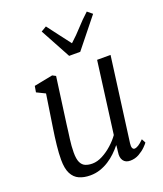

<svg xmlns="http://www.w3.org/2000/svg" viewBox="-151 -924 879 1033"><g transform="rotate(-20 288.5 -407.5)"><path d="M187 10Q151 10 124 -2Q97 -14 82 -43Q67 -72 67 -123Q67 -140.5 68.2 -161.2Q69.5 -182 72 -205Q74.5 -228 77.5 -251.2Q80.5 -274.5 84 -296L113 -486L64 -510L70 -545L177 -566L196 -556L160 -292Q157.5 -270.5 154.8 -250.5Q152 -230.5 149.5 -211.5Q147 -192.5 145.5 -173.8Q144 -155 144 -136Q144 -99 153.2 -79.5Q162.5 -60 179.5 -53Q196.5 -46 219 -46Q247.5 -46 277.5 -61.8Q307.5 -77.5 334.2 -101.5Q361 -125.5 379 -151L433 -562H510L446 -80Q443.5 -61.5 447.5 -52.8Q451.5 -44 459 -44Q469 -44 482 -52Q495 -60 513 -78L525 -55Q521 -48.5 505.5 -33Q490 -17.5 466.8 -4.2Q443.5 9 416 9Q389 9 376.5 -9Q364 -27 369 -57Q369 -58.5 369.5 -62.5Q370 -66.5 370.8 -72Q371.5 -77.5 372 -83.2Q372.5 -89 373 -94L372 -95Q356.5 -75.5 337 -56.8Q317.5 -38 294 -23Q270.5 -8 243.8 1Q217 10 187 10ZM205 -807 235.5 -825Q260.5 -791.5 285.8 -758.5Q311 -725.5 336.5 -692Q373.5 -725.5 403 -758.5Q432.5 -791.5 469.5 -825L497.5 -802L362.5 -633.5H299Z"/></g></svg>

Font: Merriweather 7pt Light
Style: Italic
Weight: 300
Italic angle: -7.8°
Designer: Eben Sorkin
Foundry: Eben Sorkin
Version: Version 2.200;gftools[0.9.31]